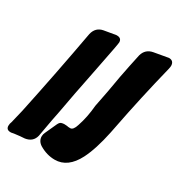

<svg xmlns="http://www.w3.org/2000/svg" viewBox="-233 -874 930 996"><g transform="rotate(30 232.0 -376.0)"><path d="M240 1Q192 1 147 -26Q121 -43 121 -71Q121 -83 127 -95L158 -163Q165 -178 174 -181Q183 -184 192 -184L208 -183Q212 -182 216 -181.5Q220 -181 228 -181Q246 -181 257 -217Q277 -276 283 -347Q303 -444 319 -541Q333 -614 349 -687Q361 -730 405 -738L490 -753Q519 -753 520 -723Q520 -716 517 -703Q467 -502 428 -301L421 -266Q398 -156 365 -91Q318 1 240 1ZM-26 -8H-30Q-55 -8 -56 -31Q-56 -45 -51 -56L-32 -135Q23 -394 70 -654Q81 -699 124 -707L194 -719H198Q226 -719 226 -693Q226 -683 196 -533L182 -462Q159 -350 137 -227Q129 -191 107 -66Q97 -24 51 -17Q27 -16 -10 -11Z"/></g></svg>

Font: Bangerz
Style: Bold
Weight: 700
Designer: vernon adams
Foundry: Vernon Adams
Version: Version 2.10;February 7, 2025;FontCreator 13.0.0.2683 64-bit